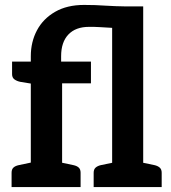

<svg xmlns="http://www.w3.org/2000/svg" viewBox="-20 -759 695 779"><path d="M105 0V-420L62 -427Q48 -430 38.5 -437Q29 -444 29 -458V-509H105V-531Q105 -589 130 -636Q155 -683 203.5 -711Q252 -739 321 -739Q368 -739 409 -736Q429 -735 449.5 -734Q470 -733 490 -733H561V0H435V-646Q422 -647 409.5 -647.5Q397 -648 384 -649Q371 -650 360.5 -650Q350 -650 341 -650Q287 -650 257.5 -619Q228 -588 228 -531V-509H349V-421H232V0ZM27 0V-58Q27 -72 34.5 -79Q42 -86 56 -89L113 -101L126 0ZM208 0 221 -101 278 -89Q292 -86 299.5 -79Q307 -72 307 -58V0ZM360 0V-58Q360 -72 368 -79Q376 -86 389 -89L447 -101L459 0ZM537 0 549 -101 607 -89Q620 -86 628 -79Q636 -72 636 -58V0Z"/></svg>

Font: Aleo
Style: Bold
Weight: 700
Designer: Alessio Laiso
Foundry: Alessio Laiso
Version: Version 2.001;gftools[0.9.29]